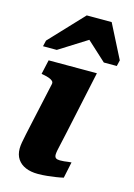

<svg xmlns="http://www.w3.org/2000/svg" viewBox="-121 -861 649 930"><g transform="rotate(15 203.0 -396.5)"><path d="M320 -798H195L36 -629L29 -599H98L279 -713L204 -718L334 -599H399L406 -629ZM164 5Q129 5 103 -6Q77 -17 62.5 -38.5Q48 -60 48 -91Q48 -105 51 -122Q54 -139 59.5 -165Q65 -191 74 -232L118 -433Q120 -442 114 -448Q108 -454 96 -458.5Q84 -463 67 -466L57 -468L73 -540H315L247 -222Q240 -188 234.5 -165.5Q229 -143 226.5 -129Q224 -115 224 -108Q224 -96 230.5 -91Q237 -86 251 -86Q262 -86 272 -87Q282 -88 291.5 -89.5Q301 -91 308 -91L291 -10Q274 -6 254 -3Q234 0 211 2.5Q188 5 164 5Z"/></g></svg>

Font: Roboto Serif 20pt
Style: Bold Italic
Weight: 700
Italic angle: -10°
Version: Version 1.007